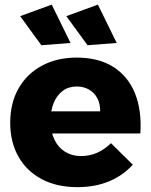

<svg xmlns="http://www.w3.org/2000/svg" viewBox="-20 -792 643 819"><path d="M407.3 -317.1Q407.6 -349.6 395.1 -373.1Q382.6 -396.6 359.9 -409.8Q337.1 -423 307.3 -423Q272.4 -423 247.5 -404.4Q222.6 -385.9 209.1 -353.2Q195.7 -320.6 195.7 -278.4Q195.7 -230.6 212.1 -196.6Q228.4 -162.6 257.8 -144.4Q287.1 -126.3 325.7 -126.3Q397.6 -126.3 453.4 -181.3L546.4 -89.4Q505.1 -43.6 445.4 -18.6Q385.7 6.3 310.4 6.3Q222.1 6.3 157.7 -28Q93.3 -62.3 58.4 -124.2Q23.6 -186.1 23.6 -268.4Q23.6 -352.4 59 -414.6Q94.4 -476.9 158 -511.4Q221.6 -546 305.7 -546.4Q400.9 -546.4 463.6 -506.5Q526.3 -466.6 555.7 -394Q585.1 -321.4 578.7 -222.6H171.4V-317.1ZM397.6 -772.3 477.9 -608.7 353.3 -599.1 263 -723.1ZM200.6 -772.3 280.9 -608.7 156.3 -599.1 66 -723.1Z"/></svg>

Font: Alexandria
Style: Regular
Weight: 400
Designer: Mohamed Gaber
Foundry: Kief Type Foundry
Version: Version 5.100